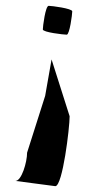

<svg xmlns="http://www.w3.org/2000/svg" viewBox="-20 -789 304 659"><path d="M33 -168 170 -150C195 -151 219 -350 219 -390L157 -585L135 -460L73 -265C73 -232 54 -168 33 -168ZM127 -688C127 -678 199 -670 209 -670C219 -670 228 -740 228 -750C228 -760 157 -769 147 -769C136 -769 127 -698 127 -688Z"/></svg>

Font: bitstorm
Style: ext
Weight: 400
Version: Version 0.2